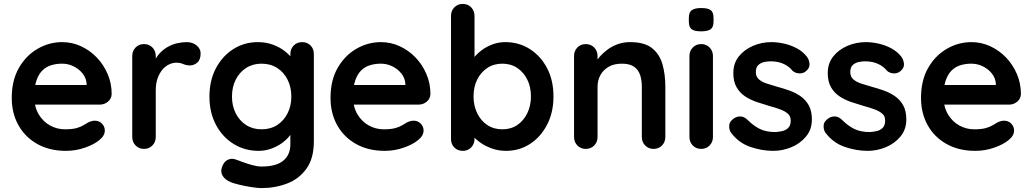

<svg xmlns="http://www.w3.org/2000/svg" viewBox="-20 -760 5271 980"><path d="M317 10Q232 10 169.5 -25.5Q107 -61 73.5 -122Q40 -183 40 -260Q40 -350 76.5 -413.5Q113 -477 172 -511Q231 -545 297 -545Q348 -545 393.5 -524Q439 -503 474 -466.5Q509 -430 529.5 -382Q550 -334 550 -280Q549 -256 531 -241Q513 -226 489 -226H107L77 -326H444L422 -306V-333Q420 -362 401.5 -385Q383 -408 355.5 -421.5Q328 -435 297 -435Q267 -435 241 -427Q215 -419 196 -400Q177 -381 166 -349Q155 -317 155 -268Q155 -214 177.5 -176.5Q200 -139 235.5 -119.5Q271 -100 311 -100Q348 -100 370 -106Q392 -112 405.5 -120.5Q419 -129 430 -135Q448 -144 464 -144Q486 -144 500.5 -129Q515 -114 515 -94Q515 -67 487 -45Q461 -23 414 -6.5Q367 10 317 10Z M715 0Q689 0 672 -17.5Q655 -35 655 -61V-474Q655 -500 672 -517.5Q689 -535 715 -535Q741 -535 758 -517.5Q775 -500 775 -474V-380L768 -447Q779 -471 796.5 -489.5Q814 -508 836 -520.5Q858 -533 883 -539Q908 -545 933 -545Q963 -545 983.5 -528Q1004 -511 1004 -488Q1004 -455 987 -440.5Q970 -426 950 -426Q931 -426 915.5 -433Q900 -440 880 -440Q862 -440 843.5 -431.5Q825 -423 809.5 -405Q794 -387 784.5 -360.5Q775 -334 775 -298V-61Q775 -35 758 -17.5Q741 0 715 0Z M1296 -545Q1338 -545 1373 -532Q1408 -519 1433.5 -499Q1459 -479 1473.5 -458.5Q1488 -438 1488 -424L1462 -411V-484Q1462 -510 1479 -527.5Q1496 -545 1522 -545Q1548 -545 1565 -528Q1582 -511 1582 -484V-39Q1582 48 1544.5 100.5Q1507 153 1446 176.5Q1385 200 1315 200Q1295 200 1263 195Q1231 190 1202 183Q1173 176 1158 170Q1128 157 1116.5 137.5Q1105 118 1112 96Q1121 67 1141 56.5Q1161 46 1183 54Q1193 57 1216 66Q1239 75 1266.5 82.5Q1294 90 1315 90Q1390 90 1426 60Q1462 30 1462 -23V-110L1474 -101Q1474 -88 1460.5 -69.5Q1447 -51 1423.5 -33Q1400 -15 1368 -2.5Q1336 10 1300 10Q1229 10 1172 -25.5Q1115 -61 1082 -123.5Q1049 -186 1049 -267Q1049 -349 1082 -411.5Q1115 -474 1171 -509.5Q1227 -545 1296 -545ZM1315 -435Q1270 -435 1236 -413Q1202 -391 1183 -353Q1164 -315 1164 -267Q1164 -220 1183 -182Q1202 -144 1236 -122Q1270 -100 1315 -100Q1361 -100 1395 -122Q1429 -144 1448 -182Q1467 -220 1467 -267Q1467 -315 1448 -353Q1429 -391 1395 -413Q1361 -435 1315 -435Z M1944 10Q1859 10 1796.5 -25.5Q1734 -61 1700.5 -122Q1667 -183 1667 -260Q1667 -350 1703.5 -413.5Q1740 -477 1799 -511Q1858 -545 1924 -545Q1975 -545 2020.5 -524Q2066 -503 2101 -466.5Q2136 -430 2156.5 -382Q2177 -334 2177 -280Q2176 -256 2158 -241Q2140 -226 2116 -226H1734L1704 -326H2071L2049 -306V-333Q2047 -362 2028.5 -385Q2010 -408 1982.5 -421.5Q1955 -435 1924 -435Q1894 -435 1868 -427Q1842 -419 1823 -400Q1804 -381 1793 -349Q1782 -317 1782 -268Q1782 -214 1804.5 -176.5Q1827 -139 1862.5 -119.5Q1898 -100 1938 -100Q1975 -100 1997 -106Q2019 -112 2032.5 -120.5Q2046 -129 2057 -135Q2075 -144 2091 -144Q2113 -144 2127.5 -129Q2142 -114 2142 -94Q2142 -67 2114 -45Q2088 -23 2041 -6.5Q1994 10 1944 10Z M2559 -545Q2629 -545 2684.5 -509.5Q2740 -474 2772.5 -412Q2805 -350 2805 -268Q2805 -186 2772.5 -123.5Q2740 -61 2685.5 -25.5Q2631 10 2563 10Q2523 10 2488 -3Q2453 -16 2426.5 -36Q2400 -56 2385.5 -76.5Q2371 -97 2371 -111L2402 -124V-51Q2402 -25 2385 -7.5Q2368 10 2342 10Q2316 10 2299 -7Q2282 -24 2282 -51V-679Q2282 -705 2299 -722.5Q2316 -740 2342 -740Q2368 -740 2385 -722.5Q2402 -705 2402 -679V-425L2385 -434Q2385 -447 2399 -465.5Q2413 -484 2437 -502.5Q2461 -521 2492.5 -533Q2524 -545 2559 -545ZM2544 -435Q2500 -435 2467 -413Q2434 -391 2415.5 -353.5Q2397 -316 2397 -268Q2397 -221 2415.5 -182.5Q2434 -144 2467 -122Q2500 -100 2544 -100Q2588 -100 2620.5 -122Q2653 -144 2671.5 -182.5Q2690 -221 2690 -268Q2690 -316 2671.5 -353.5Q2653 -391 2620.5 -413Q2588 -435 2544 -435Z M3196 -545Q3270 -545 3308.5 -514Q3347 -483 3361.5 -431.5Q3376 -380 3376 -317V-61Q3376 -35 3359 -17.5Q3342 0 3316 0Q3290 0 3273 -17.5Q3256 -35 3256 -61V-317Q3256 -350 3247.5 -376.5Q3239 -403 3217 -419Q3195 -435 3154 -435Q3114 -435 3086.5 -419Q3059 -403 3044.5 -376.5Q3030 -350 3030 -317V-61Q3030 -35 3013 -17.5Q2996 0 2970 0Q2944 0 2927 -17.5Q2910 -35 2910 -61V-474Q2910 -500 2927 -517.5Q2944 -535 2970 -535Q2996 -535 3013 -517.5Q3030 -500 3030 -474V-431L3015 -434Q3024 -451 3041 -470.5Q3058 -490 3081 -507Q3104 -524 3133 -534.5Q3162 -545 3196 -545Z M3619 -61Q3619 -35 3602 -17.5Q3585 0 3559 0Q3533 0 3516 -17.5Q3499 -35 3499 -61V-474Q3499 -500 3516 -517.5Q3533 -535 3559 -535Q3585 -535 3602 -517.5Q3619 -500 3619 -474ZM3558 -600Q3524 -600 3510 -611Q3496 -622 3496 -650V-669Q3496 -698 3511.5 -708.5Q3527 -719 3559 -719Q3594 -719 3608 -708Q3622 -697 3622 -669V-650Q3622 -621 3607 -610.5Q3592 -600 3558 -600Z M3711 -83Q3701 -97 3702 -119Q3703 -141 3728 -157Q3744 -167 3762 -165.5Q3780 -164 3797 -147Q3826 -118 3858 -102Q3890 -86 3938 -86Q3953 -87 3971 -90.5Q3989 -94 4002.5 -106.5Q4016 -119 4016 -145Q4016 -167 4001 -180Q3986 -193 3961.5 -202Q3937 -211 3907 -219Q3876 -228 3843.5 -239Q3811 -250 3784 -267.5Q3757 -285 3740 -314Q3723 -343 3723 -387Q3723 -437 3751 -472Q3779 -507 3823.5 -526Q3868 -545 3917 -545Q3948 -545 3982 -537.5Q4016 -530 4047 -513.5Q4078 -497 4099 -470Q4110 -455 4112 -434Q4114 -413 4093 -396Q4078 -384 4058 -385.5Q4038 -387 4025 -399Q4008 -421 3979.5 -434Q3951 -447 3914 -447Q3899 -447 3881.5 -443.5Q3864 -440 3851 -428.5Q3838 -417 3838 -392Q3838 -369 3853 -355.5Q3868 -342 3893.5 -333.5Q3919 -325 3948 -317Q3978 -309 4009 -298Q4040 -287 4066 -269Q4092 -251 4108 -222.5Q4124 -194 4124 -150Q4124 -99 4094 -63Q4064 -27 4019 -8.5Q3974 10 3927 10Q3868 10 3809 -10.5Q3750 -31 3711 -83Z M4193 -83Q4183 -97 4184 -119Q4185 -141 4210 -157Q4226 -167 4244 -165.5Q4262 -164 4279 -147Q4308 -118 4340 -102Q4372 -86 4420 -86Q4435 -87 4453 -90.5Q4471 -94 4484.5 -106.5Q4498 -119 4498 -145Q4498 -167 4483 -180Q4468 -193 4443.5 -202Q4419 -211 4389 -219Q4358 -228 4325.5 -239Q4293 -250 4266 -267.5Q4239 -285 4222 -314Q4205 -343 4205 -387Q4205 -437 4233 -472Q4261 -507 4305.5 -526Q4350 -545 4399 -545Q4430 -545 4464 -537.5Q4498 -530 4529 -513.5Q4560 -497 4581 -470Q4592 -455 4594 -434Q4596 -413 4575 -396Q4560 -384 4540 -385.5Q4520 -387 4507 -399Q4490 -421 4461.5 -434Q4433 -447 4396 -447Q4381 -447 4363.5 -443.5Q4346 -440 4333 -428.5Q4320 -417 4320 -392Q4320 -369 4335 -355.5Q4350 -342 4375.5 -333.5Q4401 -325 4430 -317Q4460 -309 4491 -298Q4522 -287 4548 -269Q4574 -251 4590 -222.5Q4606 -194 4606 -150Q4606 -99 4576 -63Q4546 -27 4501 -8.5Q4456 10 4409 10Q4350 10 4291 -10.5Q4232 -31 4193 -83Z M4958 10Q4873 10 4810.5 -25.5Q4748 -61 4714.5 -122Q4681 -183 4681 -260Q4681 -350 4717.5 -413.5Q4754 -477 4813 -511Q4872 -545 4938 -545Q4989 -545 5034.5 -524Q5080 -503 5115 -466.5Q5150 -430 5170.5 -382Q5191 -334 5191 -280Q5190 -256 5172 -241Q5154 -226 5130 -226H4748L4718 -326H5085L5063 -306V-333Q5061 -362 5042.5 -385Q5024 -408 4996.5 -421.5Q4969 -435 4938 -435Q4908 -435 4882 -427Q4856 -419 4837 -400Q4818 -381 4807 -349Q4796 -317 4796 -268Q4796 -214 4818.5 -176.5Q4841 -139 4876.5 -119.5Q4912 -100 4952 -100Q4989 -100 5011 -106Q5033 -112 5046.5 -120.5Q5060 -129 5071 -135Q5089 -144 5105 -144Q5127 -144 5141.5 -129Q5156 -114 5156 -94Q5156 -67 5128 -45Q5102 -23 5055 -6.5Q5008 10 4958 10Z"/></svg>

Font: zvoove
Style: Bold
Weight: 700
Designer: Vernon Adams (Nunito) & Andrew Paglinawan (Quicksand)
Foundry: zvoove
Version: Version 3.006